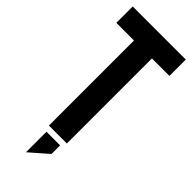

<svg xmlns="http://www.w3.org/2000/svg" viewBox="-278 -723 924 924"><g transform="rotate(45 184.0 -260.5)"><path d="M365.2 -579.1H246.1V0H124V-579.1H3.9V-690.4H365.2ZM136.7 29.3H229.5V87.9L136.7 168.9Z"/></g></svg>

Font: Dinish Condensed
Style: Bold
Weight: 700
Width: 3
Designer: Bert Driehuis
Foundry: Playbeing
Version: Version 3.006; git-39231f3c-release